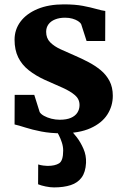

<svg xmlns="http://www.w3.org/2000/svg" viewBox="-20 -584 558 857"><path d="M255 11Q205.5 11 164.5 3Q123.5 -5 93.2 -14.8Q63 -24.5 45 -28.5L45.5 -160.5H133L157 -84Q162 -75 176.2 -67Q190.5 -59 209.2 -54.2Q228 -49.5 246.5 -49.5Q277 -49.5 296.5 -58Q316 -66.5 325.5 -81.5Q335 -96.5 335 -115Q335 -141.5 314.8 -159Q294.5 -176.5 259.8 -192.2Q225 -208 180 -227.5Q138.5 -246.5 108 -270.8Q77.5 -295 61.2 -328.2Q45 -361.5 45 -406.5Q45 -452 71.5 -487.5Q98 -523 147.5 -543.8Q197 -564.5 265 -564.5Q315 -564.5 350.2 -557.8Q385.5 -551 409.8 -544Q434 -537 450 -535L449.5 -401H366.5L342.5 -475.5Q338.5 -483.5 328.2 -490Q318 -496.5 303.2 -500.8Q288.5 -505 270.5 -505Q245 -505 225.8 -497.2Q206.5 -489.5 196.2 -475.2Q186 -461 186 -442Q186 -413.5 204 -395.2Q222 -377 251 -363.8Q280 -350.5 312.5 -336.5Q344 -323 374.5 -307Q405 -291 429.5 -270.8Q454 -250.5 468.8 -222.5Q483.5 -194.5 483.5 -156.5Q483.5 -110.5 459 -72.5Q434.5 -34.5 384 -11.8Q333.5 11 255 11ZM221 252.5Q204 252.5 183.5 248.2Q163 244 150 238.5L150.5 150Q161 153.5 173.5 155Q186 156.5 192 156.5Q225.5 156.5 243.8 145Q262 133.5 262 88Q262 70 256 51.8Q250 33.5 242.5 19Q235 4.5 229.5 -2.5L275 -6.5L295 -2.5Q306 7 322.8 28.8Q339.5 50.5 352.5 80Q365.5 109.5 364 143Q362 184 344.5 208Q327 232 295.8 242.2Q264.5 252.5 221 252.5Z"/></svg>

Font: Merriweather 28pt ExtraBold
Style: Regular
Weight: 800
Version: Version 2.100